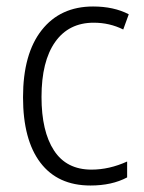

<svg xmlns="http://www.w3.org/2000/svg" viewBox="-20 -562 443 592"><path d="M51 -262Q51 -396 108.5 -469Q166 -542 267 -542Q331 -542 377 -518L360 -471Q318 -492 269 -492Q192 -492 150 -432.5Q108 -373 108 -263Q108 -157 146.5 -98Q185 -39 262 -39Q317 -39 372 -64V-15Q325 10 259 10Q158 10 104.5 -60.5Q51 -131 51 -262Z"/></svg>

Font: Noto Sans UI NarrowLight
Style: Regular
Weight: 300
Width: 4
Designer: Monotype Design Team
Foundry: Monotype Imaging Inc.
Version: Version 1.001